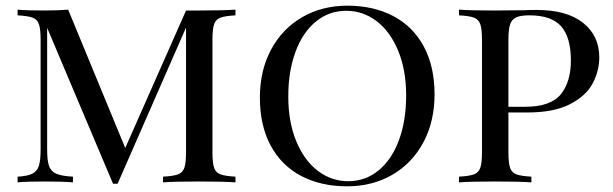

<svg xmlns="http://www.w3.org/2000/svg" viewBox="-20 -642 2160 676"><path d="M728 -502V-106Q728 -68 734 -51Q740 -34 756.5 -28Q773 -22 809 -20V0Q763 -3 682 -3Q596 -3 554 0V-20Q590 -22 606.5 -28Q623 -34 629 -51Q635 -68 635 -106V-545L394 5H378L146 -544V-116Q146 -77 152.5 -58Q159 -39 178 -30.5Q197 -22 237 -20V0Q201 -3 135 -3Q75 -3 42 0V-20Q77 -22 94 -30.5Q111 -39 117 -58.5Q123 -78 123 -116V-502Q123 -540 117 -557Q111 -574 94.5 -580Q78 -586 42 -588V-608Q75 -605 135 -605Q183 -605 220 -608L421 -121L635 -605H682Q763 -605 809 -608V-588Q773 -586 756.5 -580Q740 -574 734 -557Q728 -540 728 -502Z M1510 -310Q1510 -214 1470.5 -140.5Q1431 -67 1361 -26.5Q1291 14 1202 14Q1110 14 1040.5 -22.5Q971 -59 933 -129.5Q895 -200 895 -298Q895 -394 934.5 -467.5Q974 -541 1044 -581.5Q1114 -622 1203 -622Q1295 -622 1364.5 -585.5Q1434 -549 1472 -478.5Q1510 -408 1510 -310ZM995 -302Q995 -213 1023 -145Q1051 -77 1099 -40.5Q1147 -4 1206 -4Q1267 -4 1313.5 -42.5Q1360 -81 1385 -149.5Q1410 -218 1410 -306Q1410 -395 1382 -463Q1354 -531 1306 -567.5Q1258 -604 1199 -604Q1138 -604 1091.5 -565.5Q1045 -527 1020 -458.5Q995 -390 995 -302Z M1770 -246V-106Q1770 -68 1776 -51Q1782 -34 1798.5 -28Q1815 -22 1851 -20V0Q1805 -3 1724 -3Q1638 -3 1596 0V-20Q1632 -22 1648.5 -28Q1665 -34 1671 -51Q1677 -68 1677 -106V-502Q1677 -540 1671 -557Q1665 -574 1648.5 -580Q1632 -586 1596 -588V-608Q1638 -605 1718 -605L1826 -606Q1845 -607 1869 -607Q1976 -607 2033 -561.5Q2090 -516 2090 -440Q2090 -392 2066.5 -348Q2043 -304 1986.5 -275Q1930 -246 1837 -246ZM1770 -502V-266H1827Q1919 -266 1954.5 -310Q1990 -354 1990 -429Q1990 -510 1956 -549Q1922 -588 1844 -588Q1813 -588 1797.5 -581Q1782 -574 1776 -556Q1770 -538 1770 -502Z"/></svg>

Font: Playfair Display SC
Style: Regular
Weight: 400
Designer: Claus Eggers Sørensen
Foundry: Claus Eggers Sørensen
Version: Version 1.200; ttfautohint (v1.6)